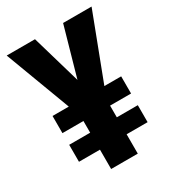

<svg xmlns="http://www.w3.org/2000/svg" viewBox="-174 -813 825 911"><g transform="rotate(-30 238.5 -357.0)"><path d="M238 -446 314 -714H470L334 -357H426V-263H311V-199H426V-106H311V0H165V-106H50V-199H165V-263H50V-357H139L5 -714H160Z"/></g></svg>

Font: Noto Sans Gujarati ExtraCondensed ExtraBold
Style: Regular
Weight: 800
Width: 2
Designer: Jelle Bosma - Monotype Design Team, Universal Thirst
Foundry: Monotype Imaging Inc.
Version: Version 2.106; ttfautohint (v1.8.4.7-5d5b)